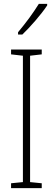

<svg xmlns="http://www.w3.org/2000/svg" viewBox="-20 -969 272 989"><path d="M223 -941V-949H180C148 -898 117 -856 73 -803V-791H95C134 -828 192 -894 223 -941ZM195 0V-25L135 -31V-682L195 -689V-714H37V-689L98 -682V-31L37 -25V0Z"/></svg>

Font: Noto Sans Sinhala ExtraCondensed ExtraLight
Style: Regular
Weight: 200
Width: 2
Designer: Jelle Bosma - Monotype Design Team
Foundry: Monotype Imaging Inc.
Version: Version 2.006